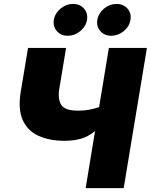

<svg xmlns="http://www.w3.org/2000/svg" viewBox="-20 -976 782 996"><path d="M315.4 -245.6Q236.8 -245.6 180.2 -271.2Q123.5 -296.9 98.1 -352.8Q72.8 -408.7 87.4 -499L125.5 -727.5H322.8L288.1 -518.6Q278.8 -464.8 296.9 -433.3Q314.9 -401.9 385.7 -401.9Q417 -401.9 444.6 -407.2Q472.2 -412.6 494.1 -420.4L544.9 -727.5H742.2L621.6 0H424.3L473.1 -295.9Q435.5 -266.1 398.2 -255.9Q360.8 -245.6 315.4 -245.6ZM331.5 -790.5Q295.9 -790.5 274.9 -814.7Q253.9 -838.9 259.3 -873Q265.1 -907.2 294.2 -931.4Q323.2 -955.6 358.9 -955.6Q394.5 -955.6 415.8 -931.4Q437 -907.2 431.2 -873Q425.8 -838.9 396.5 -814.7Q367.2 -790.5 331.5 -790.5ZM557.1 -790.5Q521.5 -790.5 500.5 -814.7Q479.5 -838.9 484.9 -873Q490.7 -907.2 519.8 -931.4Q548.8 -955.6 584.5 -955.6Q620.1 -955.6 641.4 -931.4Q662.6 -907.2 656.7 -873Q651.4 -838.9 622.1 -814.7Q592.8 -790.5 557.1 -790.5Z"/></svg>

Font: Inter Black
Style: Italic
Weight: 900
Italic angle: -9.39999°
Designer: Rasmus Andersson
Foundry: rsms
Version: Version 4.000;git-a52131595